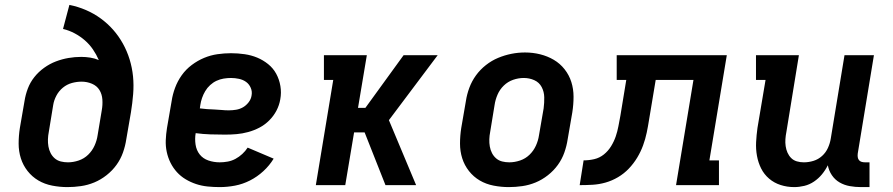

<svg xmlns="http://www.w3.org/2000/svg" viewBox="-20 -755 3640 783"><path d="M255 8Q224 8 193 2Q162 -4 136.5 -19Q111 -34 92.5 -57.5Q74 -81 65 -109.5Q56 -138 56 -169.5Q56 -201 61 -233L80 -343Q84 -369 93.5 -394Q103 -419 120 -440.5Q137 -462 160 -478.5Q183 -495 208 -504.5Q233 -514 259 -518.5Q285 -523 311 -523Q330 -523 348.5 -520Q367 -517 383 -510Q373 -533 359 -553.5Q345 -574 326 -590.5Q307 -607 284.5 -619Q262 -631 237 -637L263 -735Q298 -728 330.5 -714Q363 -700 391 -679.5Q419 -659 441.5 -633.5Q464 -608 481 -577.5Q498 -547 508.5 -513Q519 -479 522.5 -443.5Q526 -408 523 -371Q520 -334 514 -297L495 -187Q491 -160 481.5 -133Q472 -106 455 -82.5Q438 -59 414.5 -40.5Q391 -22 364.5 -11Q338 0 310 4Q282 8 255 8ZM257 -93Q279 -93 301 -100.5Q323 -108 339.5 -124Q356 -140 365.5 -161Q375 -182 378 -203L395 -305Q399 -327 397.5 -349Q396 -371 385.5 -388Q375 -405 355 -413.5Q335 -422 313 -422Q293 -422 273 -416.5Q253 -411 236.5 -397.5Q220 -384 210 -365Q200 -346 197 -327L179 -217Q176 -202 175.5 -187Q175 -172 177.5 -157.5Q180 -143 186.5 -130.5Q193 -118 203.5 -109Q214 -100 228 -96.5Q242 -93 257 -93Z M876 8Q851 8 826.5 5.5Q802 3 779.5 -4.5Q757 -12 737 -24Q717 -36 701.5 -53Q686 -70 675.5 -91Q665 -112 660 -135.5Q655 -159 656 -183.5Q657 -208 661 -233L680 -343Q684 -370 694 -397Q704 -424 721 -448Q738 -472 762 -490Q786 -508 812.5 -519Q839 -530 867 -534Q895 -538 922 -538Q950 -538 977.5 -534Q1005 -530 1029 -520Q1053 -510 1073.5 -493.5Q1094 -477 1106.5 -454Q1119 -431 1123.5 -404Q1128 -377 1123 -350Q1119 -326 1107.5 -304Q1096 -282 1078 -264Q1060 -246 1038 -234.5Q1016 -223 992 -216.5Q968 -210 945 -208Q922 -206 898 -206Q868 -206 838 -207Q808 -208 778 -212Q774 -189 777.5 -165.5Q781 -142 794.5 -125Q808 -108 830 -100.5Q852 -93 876 -93Q892 -93 908.5 -96Q925 -99 940 -107Q955 -115 968 -127Q981 -139 990 -153L1096 -108Q1079 -80 1054 -57Q1029 -34 999.5 -19Q970 -4 938.5 2Q907 8 876 8ZM913 -305Q928 -305 943 -307.5Q958 -310 971 -317.5Q984 -325 994 -338Q1004 -351 1006 -366Q1009 -382 1002.5 -397Q996 -412 983.5 -421Q971 -430 954.5 -433.5Q938 -437 922 -437Q907 -437 892 -434.5Q877 -432 863 -425.5Q849 -419 837 -408Q825 -397 817 -383.5Q809 -370 804 -355.5Q799 -341 797 -327L795 -313Q809 -311 824 -310Q839 -309 854 -308.5Q869 -308 883.5 -306.5Q898 -305 913 -305Z M1268 0 1339 -429H1301V-530H1476L1440 -315H1470L1626 -530H1765L1566 -265L1677 0H1552L1467 -215H1424L1388 0Z M2055 8Q2024 8 1993 2Q1962 -4 1936.5 -19Q1911 -34 1892.5 -57.5Q1874 -81 1865 -109.5Q1856 -138 1856 -169.5Q1856 -201 1861 -233L1880 -343Q1884 -370 1894 -397Q1904 -424 1921 -447.5Q1938 -471 1961.5 -489.5Q1985 -508 2011.5 -519Q2038 -530 2065.5 -535.5Q2093 -541 2121 -541Q2153 -541 2183 -533.5Q2213 -526 2238.5 -511Q2264 -496 2282.5 -472.5Q2301 -449 2310 -420.5Q2319 -392 2319 -360.5Q2319 -329 2314 -297L2295 -187Q2291 -160 2281.5 -133Q2272 -106 2255 -82.5Q2238 -59 2214.5 -40.5Q2191 -22 2164.5 -11Q2138 0 2110 4Q2082 8 2055 8ZM2057 -93Q2079 -93 2101 -100.5Q2123 -108 2139.5 -124Q2156 -140 2165.5 -161Q2175 -182 2178 -203L2197 -313Q2200 -336 2199.5 -358.5Q2199 -381 2189 -400Q2179 -419 2159 -428Q2139 -437 2116 -437Q2094 -437 2072.5 -429.5Q2051 -422 2034.5 -406Q2018 -390 2009 -369Q2000 -348 1997 -327L1979 -217Q1976 -202 1975.5 -187Q1975 -172 1977.5 -157.5Q1980 -143 1986.5 -130.5Q1993 -118 2003.5 -109Q2014 -100 2028 -96.5Q2042 -93 2057 -93Z M2344 0 2360 -101Q2382 -101 2403.5 -106Q2425 -111 2442.5 -125Q2460 -139 2472 -158.5Q2484 -178 2491 -198.5Q2498 -219 2502 -240.5Q2506 -262 2510 -283L2534 -429H2495V-530H2944L2873 -101H2912V0H2737L2808 -429H2654L2627 -267Q2623 -241 2617.5 -214.5Q2612 -188 2602.5 -162Q2593 -136 2578.5 -112Q2564 -88 2544.5 -67.5Q2525 -47 2500.5 -32.5Q2476 -18 2449.5 -10.5Q2423 -3 2396.5 -1.5Q2370 0 2344 0Z M3219 8Q3190 8 3163.5 -0.5Q3137 -9 3116.5 -26.5Q3096 -44 3084 -68Q3072 -92 3067 -119.5Q3062 -147 3063.5 -175.5Q3065 -204 3069 -233L3102 -429H3063V-530H3238L3187 -217Q3184 -202 3183 -187.5Q3182 -173 3184 -159Q3186 -145 3191.5 -132.5Q3197 -120 3206.5 -110.5Q3216 -101 3229.5 -97Q3243 -93 3258 -93Q3278 -93 3297.5 -99Q3317 -105 3332.5 -119Q3348 -133 3356.5 -152Q3365 -171 3368 -190L3424 -530H3544L3478 -129Q3477 -121 3478 -114Q3479 -107 3483 -102Q3487 -97 3493.5 -95Q3500 -93 3508 -93H3526V8H3491Q3468 8 3445.5 4Q3423 0 3404 -11Q3385 -22 3372.5 -40.5Q3360 -59 3356 -81Q3346 -61 3332 -44Q3318 -27 3299.5 -14.5Q3281 -2 3260 3Q3239 8 3219 8Z"/></svg>

Font: Iosevka Curly Slab Extended
Style: Bold Italic
Weight: 700
Width: 7
Italic angle: -9°
Monospace: yes
Designer: Belleve Invis
Foundry: Belleve Invis
Version: Version 11.0.0; ttfautohint (v1.8.3)